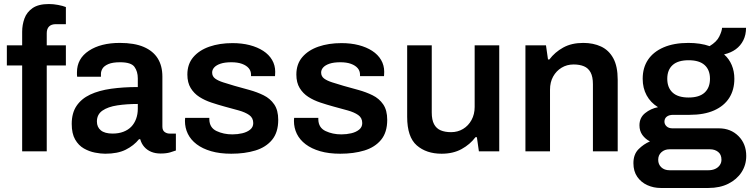

<svg xmlns="http://www.w3.org/2000/svg" viewBox="-20 -751 3738 953"><path d="M90 0V-426H14V-526H90V-593Q90 -628 101.5 -659.5Q113 -691 142 -711Q171 -731 223 -731Q245 -731 268.5 -726.5Q292 -722 307 -716V-631H257Q235 -631 223.5 -619.5Q212 -608 212 -586V-526H307V-426H212V0Z M502 12Q480 12 451.5 6.5Q423 1 396.5 -14Q370 -29 353 -58.5Q336 -88 336 -136Q336 -190 360 -225.5Q384 -261 427.5 -281.5Q471 -302 531.5 -310.5Q592 -319 664 -319V-362Q664 -396 647.5 -419Q631 -442 576 -442Q539 -442 518 -433Q497 -424 489 -411Q481 -398 481 -384V-370H363Q362 -375 362 -380Q362 -385 362 -392Q362 -460 421 -499Q480 -538 575 -538Q647 -538 693.5 -518Q740 -498 763 -461Q786 -424 786 -371V-123Q786 -104 797 -96Q808 -88 821 -88H853V-4Q843 0 824 5.5Q805 11 777 11Q751 11 730.5 2.5Q710 -6 696 -22Q682 -38 676 -60H670Q644 -28 604 -8Q564 12 502 12ZM539 -88Q569 -88 592.5 -97Q616 -106 631.5 -122Q647 -138 655.5 -161Q664 -184 664 -211V-235Q609 -235 562.5 -228Q516 -221 488.5 -202Q461 -183 461 -148Q461 -120 480.5 -104Q500 -88 539 -88Z M1128 12Q1071 12 1028 -0.5Q985 -13 956 -35Q927 -57 912.5 -86.5Q898 -116 898 -151Q898 -156 898.5 -160Q899 -164 899 -166H1019Q1019 -164 1019 -162Q1019 -160 1019 -158Q1020 -117 1055 -100.5Q1090 -84 1133 -84Q1159 -84 1182.5 -89.5Q1206 -95 1221.5 -107.5Q1237 -120 1237 -140Q1237 -166 1217 -180Q1197 -194 1164.5 -203Q1132 -212 1095 -222Q1062 -231 1029 -242Q996 -253 969.5 -270Q943 -287 926.5 -314Q910 -341 910 -381Q910 -433 939.5 -467.5Q969 -502 1019.5 -519.5Q1070 -537 1134 -537Q1181 -537 1219.5 -527Q1258 -517 1286.5 -498.5Q1315 -480 1330.5 -453.5Q1346 -427 1346 -395Q1346 -388 1345.5 -381Q1345 -374 1345 -373H1226V-380Q1226 -399 1214.5 -412.5Q1203 -426 1181.5 -434Q1160 -442 1128 -442Q1096 -442 1075 -435Q1054 -428 1043.5 -416.5Q1033 -405 1033 -391Q1033 -372 1048 -361Q1063 -350 1088.5 -342Q1114 -334 1144 -325Q1180 -315 1218 -304.5Q1256 -294 1288.5 -278Q1321 -262 1341 -233Q1361 -204 1361 -156Q1361 -94 1330.5 -57Q1300 -20 1247.5 -4Q1195 12 1128 12Z M1669 12Q1612 12 1569 -0.5Q1526 -13 1497 -35Q1468 -57 1453.5 -86.5Q1439 -116 1439 -151Q1439 -156 1439.5 -160Q1440 -164 1440 -166H1560Q1560 -164 1560 -162Q1560 -160 1560 -158Q1561 -117 1596 -100.5Q1631 -84 1674 -84Q1700 -84 1723.5 -89.5Q1747 -95 1762.5 -107.5Q1778 -120 1778 -140Q1778 -166 1758 -180Q1738 -194 1705.5 -203Q1673 -212 1636 -222Q1603 -231 1570 -242Q1537 -253 1510.5 -270Q1484 -287 1467.5 -314Q1451 -341 1451 -381Q1451 -433 1480.5 -467.5Q1510 -502 1560.5 -519.5Q1611 -537 1675 -537Q1722 -537 1760.5 -527Q1799 -517 1827.5 -498.5Q1856 -480 1871.5 -453.5Q1887 -427 1887 -395Q1887 -388 1886.5 -381Q1886 -374 1886 -373H1767V-380Q1767 -399 1755.5 -412.5Q1744 -426 1722.5 -434Q1701 -442 1669 -442Q1637 -442 1616 -435Q1595 -428 1584.5 -416.5Q1574 -405 1574 -391Q1574 -372 1589 -361Q1604 -350 1629.5 -342Q1655 -334 1685 -325Q1721 -315 1759 -304.5Q1797 -294 1829.5 -278Q1862 -262 1882 -233Q1902 -204 1902 -156Q1902 -94 1871.5 -57Q1841 -20 1788.5 -4Q1736 12 1669 12Z M2172 12Q2096 12 2048.5 -29.5Q2001 -71 2001 -171V-526H2123V-193Q2123 -156 2134.5 -134.5Q2146 -113 2167.5 -104Q2189 -95 2219 -95Q2252 -95 2278.5 -111Q2305 -127 2320.5 -155.5Q2336 -184 2336 -220V-526H2458V0H2357L2347 -70H2340Q2313 -34 2271 -11Q2229 12 2172 12Z M2588 0V-526H2690L2700 -456H2707Q2734 -492 2775.5 -515Q2817 -538 2875 -538Q2925 -538 2963.5 -520Q3002 -502 3024 -462Q3046 -422 3046 -355V0H2923V-333Q2923 -370 2911.5 -391.5Q2900 -413 2878.5 -422Q2857 -431 2827 -431Q2794 -431 2767.5 -415Q2741 -399 2725.5 -371Q2710 -343 2710 -306V0Z M3259 182Q3224 182 3193 168Q3162 154 3143 126.5Q3124 99 3124 59Q3124 15 3149.5 -10.5Q3175 -36 3206 -49Q3183 -61 3168.5 -81Q3154 -101 3154 -129Q3154 -167 3182 -189.5Q3210 -212 3246 -219Q3209 -242 3189.5 -278Q3170 -314 3170 -360Q3170 -415 3196.5 -454.5Q3223 -494 3274 -516Q3325 -538 3397 -538Q3426 -538 3453 -534Q3480 -530 3502 -522Q3537 -543 3550 -569.5Q3563 -596 3564 -613H3683Q3683 -578 3669.5 -551Q3656 -524 3632 -506.5Q3608 -489 3574 -481Q3599 -459 3612 -428Q3625 -397 3625 -360Q3625 -305 3599.5 -265Q3574 -225 3524.5 -203Q3475 -181 3403 -181H3322Q3301 -181 3289.5 -172Q3278 -163 3278 -147Q3278 -134 3288.5 -124Q3299 -114 3318 -114H3548Q3607 -114 3645.5 -75.5Q3684 -37 3684 23Q3684 68 3660.5 104Q3637 140 3595 161Q3553 182 3497 182ZM3303 94H3496Q3515 94 3529.5 87.5Q3544 81 3552.5 69Q3561 57 3561 42Q3561 16 3544.5 3Q3528 -10 3504 -10H3303Q3279 -10 3263 4.5Q3247 19 3247 42Q3247 65 3262.5 79.5Q3278 94 3303 94ZM3398 -267Q3451 -267 3477.5 -291.5Q3504 -316 3504 -360Q3504 -404 3477.5 -428Q3451 -452 3398 -452Q3345 -452 3318.5 -428Q3292 -404 3292 -360Q3292 -316 3318.5 -291.5Q3345 -267 3398 -267Z"/></svg>

Font: Archivo Variable SemiBold
Style: Regular
Weight: 600
Designer: Hector Gatti
Foundry: Omnibus-Type
Version: Version 2.001